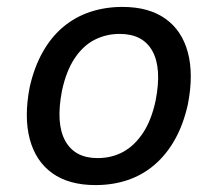

<svg xmlns="http://www.w3.org/2000/svg" viewBox="-20 -526 628 555"><path d="M256 9Q179 9 131 -25.5Q83 -60 66 -124Q49 -188 66 -275Q79 -332 103.5 -375.5Q128 -419 162.5 -448Q197 -477 240.5 -491.5Q284 -506 334 -506Q410 -506 458 -472Q506 -438 523 -374.5Q540 -311 523 -224Q510 -166 485.5 -122.5Q461 -79 426.5 -49.5Q392 -20 349 -5.5Q306 9 256 9ZM262 -69Q303 -69 336 -87Q369 -105 393.5 -142Q418 -179 430 -236Q448 -329 420.5 -378.5Q393 -428 326 -428Q287 -428 253.5 -411Q220 -394 195.5 -357Q171 -320 159 -263Q141 -169 168.5 -119Q196 -69 262 -69Z"/></svg>

Font: Nunito Sans 7pt SemiCondensed Medium
Style: Italic
Weight: 500
Width: 4
Italic angle: -9°
Designer: Vernon Adams
Foundry: Vernon Adams
Version: Version 3.101;gftools[0.9.27]